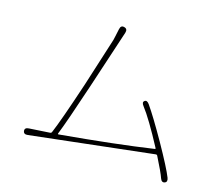

<svg xmlns="http://www.w3.org/2000/svg" viewBox="-105 -882 1211 1039"><g transform="rotate(15 500.0 -362.5)"><path d="M898 15Q881 21 873 -1Q863 -31 821 -114Q818 -120 811 -119L116 -41Q92 -38 90 -57Q88 -76 113 -77L228 -84Q235 -84 238 -90Q269 -162 343 -385L430 -658Q433 -669 435 -680L444 -722Q449 -746 469 -740Q489 -735 482 -712L374 -384Q301 -164 272 -92Q270 -87 275 -87Q589 -115 799 -146Q804 -147 802 -151Q725 -296 680 -354Q665 -373 678 -382Q690 -391 704 -372Q744 -315 815 -190Q887 -62 906 -13Q914 9 898 15Z"/></g></svg>

Font: Resource Han Rounded KR ExtraLight
Style: Regular
Weight: 250
Designer: Cyano Hao (round all glyphs); Ryoko NISHIZUKA 西塚涼子 (kana, bopomofo & ideographs); Paul D. Hunt (Latin, Greek & Cyrillic)
Foundry: Cyano Hao
Version: 0.990